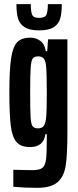

<svg xmlns="http://www.w3.org/2000/svg" viewBox="-20 -699 377 923"><path d="M44 199V117Q66 117 80 118L136 119Q169 119 183 108.5Q197 98 201 69.5Q205 41 205 -26V-54H198Q190 8 124 8Q81 8 60 -15.5Q39 -39 32 -93Q25 -147 25 -254Q25 -364 33.5 -419.5Q42 -475 63 -496.5Q84 -518 126 -518Q153 -518 174 -502.5Q195 -487 200 -453H207L211 -510H304V-64Q304 44 296 96.5Q288 149 257 176.5Q226 204 158 204Q99 204 44 199ZM201 -126Q205 -157 205 -249Q205 -299 204 -337Q203 -375 200 -393Q196 -413 187.5 -420.5Q179 -428 164 -428Q145 -428 137.5 -418Q130 -408 127.5 -374.5Q125 -341 125 -255Q125 -170 127 -136.5Q129 -103 136.5 -92.5Q144 -82 162 -82Q179 -82 188 -91Q197 -100 201 -126ZM59 -679H128Q128 -643 134.5 -628Q141 -613 168 -613Q196 -613 203 -628Q210 -643 210 -679H277Q277 -636 269.5 -610Q262 -584 238.5 -568.5Q215 -553 168 -553Q122 -553 98 -568.5Q74 -584 66.5 -610.5Q59 -637 59 -679Z"/></svg>

Font: Saira Ultra Condensed
Style: Bold
Weight: 700
Width: 1
Designer: Hector Gatti with collaboration of the Omnibus-Type team
Foundry: Omnibus-Type
Version: Version 1.001; ttfautohint (v1.8)